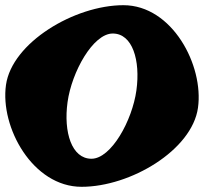

<svg xmlns="http://www.w3.org/2000/svg" viewBox="-29 -615 784 739"><path d="M-6 -288C-29 -125 97 104 285 104C473 104 710 -37 733 -200C756 -363 634 -595 446 -595C258 -595 17 -451 -6 -288ZM231 -222C247 -338 329 -486 405 -486C481 -486 512 -383 496 -267C480 -151 399 -4 323 -4C247 -4 215 -106 231 -222Z"/></svg>

Font: Chaingun
Style: Ita
Weight: 400
Version: Version 0.91